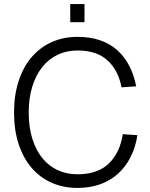

<svg xmlns="http://www.w3.org/2000/svg" viewBox="-20 -907 739 943"><path d="M361 16Q291 16 233.5 -9.5Q176 -35 135 -83Q94 -131 71.5 -199.5Q49 -268 49 -354Q49 -440 71.5 -509Q94 -578 135 -626Q176 -674 233.5 -700Q291 -726 361 -726Q423 -726 472 -709Q521 -692 556.5 -660Q592 -628 615 -583.5Q638 -539 649 -483L577 -478Q561 -562 508 -610.5Q455 -659 361 -659Q307 -659 263 -638Q219 -617 187.5 -577.5Q156 -538 138.5 -481.5Q121 -425 121 -354Q121 -283 138.5 -226.5Q156 -170 187.5 -131Q219 -92 263 -71.5Q307 -51 361 -51Q459 -51 514 -103.5Q569 -156 583 -248L655 -243Q646 -185 622 -137Q598 -89 561 -55Q524 -21 473.5 -2.5Q423 16 361 16ZM325 -798V-887H395V-798Z"/></svg>

Font: Geist Light
Style: Regular
Weight: 400
Designer: Basement.studio, Andrés Briganti, Mateo Zaragoza
Foundry: Basement.studio, Vercel, Andrés Briganti, Guido Ferreyra, Mateo Zaragoza
Version: Version 1.401